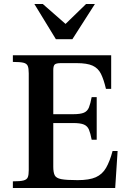

<svg xmlns="http://www.w3.org/2000/svg" viewBox="-20 -935 639 955"><path d="M44 0V-33Q81 -33 97.5 -37.5Q114 -42 118.5 -54Q123 -66 123 -89V-570Q123 -595 118 -607Q113 -619 96.5 -623Q80 -627 44 -627V-660H533V-493H507Q496 -540 482 -568Q468 -596 440.5 -608.5Q413 -621 361 -621H283Q259 -621 252 -614Q245 -607 245 -587V-367H344Q380 -367 397.5 -374.5Q415 -382 422.5 -401Q430 -420 436 -452H461V-240H436Q430 -272 422.5 -290Q415 -308 397.5 -315.5Q380 -323 344 -323H245V-105Q245 -78 252 -63.5Q259 -49 284.5 -44Q310 -39 366 -39Q424 -39 456.5 -53.5Q489 -68 507.5 -100Q526 -132 540 -184H565L553 0ZM258 -740 151 -915H193L306 -816L408 -915H452L340 -740Z"/></svg>

Font: Frank Ruhl Libre Medium
Style: Regular
Weight: 500
Designer: Yanek Iontef
Foundry: Fontef
Version: Version 6.004